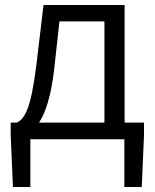

<svg xmlns="http://www.w3.org/2000/svg" viewBox="-20 -560 624 772"><path d="M102 0H480V192H550L559 -16V-67H481V-540H155L126 -297C104 -120 79 -83 48 -67H23V-16L32 192H102ZM137 -67C162 -105 185 -170 198 -283L219 -474H400V-67Z"/></svg>

Font: ChiuKong Gothic MN Normal
Style: Regular
Weight: 350
Designer: Ryoko NISHIZUKA 西塚涼子 (kana, bopomofo & ideographs); Paul D. Hunt (Latin, Greek & Cyrillic); Sandoll Communications 산돌커뮤니
Foundry: Adobe
Version: Version 1.300